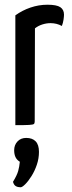

<svg xmlns="http://www.w3.org/2000/svg" viewBox="-20 -530 303 813"><path d="M45 0V-465Q74 -486 109 -498Q144 -510 181 -510Q220 -510 235.5 -499.5Q251 -489 251 -468Q251 -460 249 -446.5Q247 -433 242 -420Q231 -426 219 -429Q207 -432 194 -432Q177 -432 159.5 -426.5Q142 -421 128 -410L127 -16Q127 -8 123.5 -5Q120 -2 103 -1Q86 0 45 0ZM67 263Q56 263 47.5 258.5Q39 254 35 240Q52 212 57 194Q62 176 64 155Q51 147 45.5 135Q40 123 40 106Q40 84 54 69Q68 54 91 54Q117 54 131 68.5Q145 83 145 113Q145 141 136 167.5Q127 194 113.5 215.5Q100 237 87 250Q74 263 67 263Z"/></svg>

Font: Yanone Kaffeesatz ExtraLight
Style: Regular
Weight: 400
Version: Version 2.003